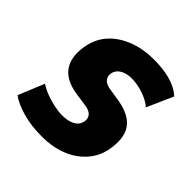

<svg xmlns="http://www.w3.org/2000/svg" viewBox="-145 -622 746 746"><g transform="rotate(45 227.5 -249.0)"><path d="M191 11Q131 11 84 -2.5Q37 -16 10 -36L54 -143Q74 -130 97 -121.5Q120 -113 144 -108Q168 -103 189 -103Q220 -103 240.5 -114Q261 -125 266 -147Q269 -166 259.5 -177.5Q250 -189 229 -193L167 -202Q100 -213 74.5 -253Q49 -293 62 -359Q72 -407 103 -440Q134 -473 181.5 -491Q229 -509 286 -509Q321 -509 351 -504Q381 -499 404.5 -488.5Q428 -478 444 -463L396 -355Q378 -372 344 -384Q310 -396 278 -396Q249 -396 230 -384.5Q211 -373 207 -353Q204 -336 213.5 -323.5Q223 -311 247 -307L304 -298Q372 -286 398 -247Q424 -208 410 -136Q400 -90 368.5 -56.5Q337 -23 291.5 -6Q246 11 191 11Z"/></g></svg>

Font: Nunito Sans 10pt Condensed Black
Style: Italic
Weight: 900
Width: 3
Italic angle: -9°
Designer: Vernon Adams
Foundry: Vernon Adams
Version: Version 3.101;gftools[0.9.27]